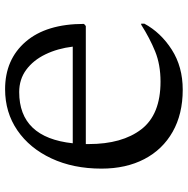

<svg xmlns="http://www.w3.org/2000/svg" viewBox="-12 -698 720 735"><g transform="rotate(90 347.5 -330.0)"><path d="M321 10Q207 10 139 -69Q71 -148 71 -292L79 -299H531Q531 -304 531 -310Q531 -438 474.5 -511.5Q418 -585 292 -585Q227 -585 176.5 -564.5Q126 -544 74 -511H70V-523Q104 -586 169.5 -628Q235 -670 323 -670Q416 -670 484 -631.5Q552 -593 588.5 -523Q625 -453 625 -359Q625 -251 586 -167.5Q547 -84 478.5 -37Q410 10 321 10ZM332 -44Q506 -44 528 -249H158Q165 -191 187.5 -144.5Q210 -98 246.5 -71Q283 -44 332 -44Z"/></g></svg>

Font: Spectral
Style: Regular
Weight: 400
Designer: Jean-Baptiste Levee
Foundry: Production Type
Version: Version 2.001